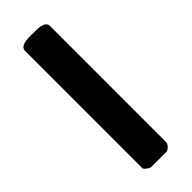

<svg xmlns="http://www.w3.org/2000/svg" viewBox="-236 -735 762 762"><g transform="rotate(-45 145.5 -353.5)"><path d="M146 -707C131 -707 73 -712 73 -680V-20C73 -15 94 0 100 0H187C196 0 213 -17 213 -27V-680C213 -710 162 -707 146 -707Z"/></g></svg>

Font: Asimov Print
Style: C
Weight: 500
Designer: Google
Version: Version 2.000980: 2014